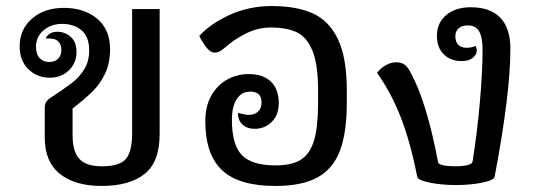

<svg xmlns="http://www.w3.org/2000/svg" viewBox="-20 -606 1773 635"><path d="M128 -151V-251Q128 -270 145 -281Q192 -312 217.5 -331.5Q243 -351 259 -377.5Q275 -404 275 -439Q275 -484 250 -505.5Q225 -527 185 -527Q149 -527 124 -505.5Q99 -484 99 -452Q99 -427 111 -414Q123 -401 143 -401Q162 -401 172.5 -412Q183 -423 183 -441Q183 -457 174.5 -467Q166 -477 151 -478Q145 -479 131 -479Q134 -487 144 -494Q154 -501 169 -501Q195 -501 214 -484Q233 -467 233 -434Q233 -397 207.5 -373Q182 -349 144 -349Q103 -349 74 -377Q45 -405 45 -453Q45 -509 86 -544.5Q127 -580 191 -580Q258 -580 301 -544.5Q344 -509 344 -443Q344 -398 328 -363.5Q312 -329 286.5 -304Q261 -279 220 -247V-159Q220 -105 242.5 -80.5Q265 -56 317 -56Q375 -56 396 -80Q417 -104 417 -166V-576H508V-163Q508 -70 458 -30.5Q408 9 316 9Q228 9 178 -31Q128 -71 128 -151Z M659 -205Q659 -255 679 -290Q699 -325 731.5 -343Q764 -361 802 -361Q851 -361 876.5 -335.5Q902 -310 902 -265Q902 -226 879 -203Q856 -180 822 -180Q797 -180 782 -194Q767 -208 767 -233Q790 -226 803 -226Q822 -226 833.5 -237Q845 -248 845 -267Q845 -303 808 -303Q779 -303 763 -278.5Q747 -254 747 -210Q747 -127 780 -93Q813 -59 891 -59Q946 -59 976 -78.5Q1006 -98 1019 -143Q1032 -188 1032 -267V-307Q1032 -391 1014 -436.5Q996 -482 963 -498.5Q930 -515 876 -515Q833 -515 793 -495Q753 -475 721 -446Q711 -438 704.5 -435Q698 -432 689 -432Q677 -432 664 -447.5Q651 -463 639 -487Q675 -527 739 -556.5Q803 -586 879 -586Q961 -586 1015 -561.5Q1069 -537 1098 -475.5Q1127 -414 1127 -307V-267Q1127 -168 1104.5 -108Q1082 -48 1030.5 -19.5Q979 9 891 9Q769 9 714 -43.5Q659 -96 659 -205Z M1360 -21Q1337 -137 1305.5 -218Q1274 -299 1227 -365Q1238 -380 1255.5 -390Q1273 -400 1290 -400Q1308 -400 1318.5 -392Q1329 -384 1338 -366Q1391 -270 1429 -69Q1430 -63 1445.5 -59.5Q1461 -56 1486 -56Q1511 -56 1526.5 -60Q1542 -64 1543 -72Q1559 -174 1567.5 -273Q1576 -372 1576 -441Q1576 -483 1564.5 -502.5Q1553 -522 1527 -522Q1508 -522 1497 -512.5Q1486 -503 1486 -486Q1486 -468 1495.5 -458Q1505 -448 1523 -448Q1539 -448 1553 -454Q1557 -447 1557 -440Q1557 -426 1544 -415Q1531 -404 1507 -404Q1470 -404 1447.5 -426.5Q1425 -449 1425 -488Q1425 -530 1455.5 -556Q1486 -582 1537 -582Q1602 -582 1635 -547Q1668 -512 1668 -446Q1668 -296 1616 -22Q1614 -10 1575 -2Q1536 6 1489 6Q1440 6 1401 -2Q1362 -10 1360 -21Z"/></svg>

Font: Krub Medium
Style: Regular
Weight: 500
Designer: Ekaluck Peanpanawate
Foundry: Cadson Demak Co.,Ltd.
Version: Version 1.000; ttfautohint (v1.6)